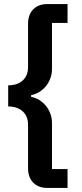

<svg xmlns="http://www.w3.org/2000/svg" viewBox="-20 -780 403 938"><path d="M310 138V46H234V-179C234 -244 188 -296 132 -307V-315C188 -326 234 -378 234 -443V-668H310V-760H209C155 -760 117 -724 117 -665V-451C117 -394 76 -363 20 -363V-260C76 -260 117 -229 117 -171V43C117 102 155 138 209 138Z"/></svg>

Font: IBM Plex Devanagari Medium
Style: Regular
Weight: 600
Designer: Mike Abbink, Paul van der Laan, Pieter van Rosmalen, Erin McLaughlin
Foundry: Bold Monday
Version: Version 1.0